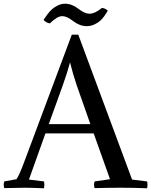

<svg xmlns="http://www.w3.org/2000/svg" viewBox="-34 -1012 815 1035"><path d="M122 -44 203 -34Q207 -19 203 3Q140 0 97 0Q73 0 -11 2Q-17 -16 -11 -34L55 -46Q71 -70 95 -135L353 -825H388L678 -44L759 -34Q763 -19 759 3Q696 0 618 0Q560 0 476 2Q470 -16 476 -34L559 -46L471 -293H211ZM344 -674H343Q331 -627 304 -551L229 -343H453L380 -551Q359 -612 344 -674ZM447 -938Q478 -938 515 -969Q531 -969 547 -955Q545 -952 542 -946Q539 -940 528.5 -925.5Q518 -911 506 -900Q494 -889 474.5 -880Q455 -871 434 -871Q396 -871 361 -898Q326 -925 302 -925Q274 -925 235 -886Q217 -888 201 -904Q203 -908 206.5 -913.5Q210 -919 221.5 -934.5Q233 -950 245.5 -961.5Q258 -973 277.5 -982.5Q297 -992 316 -992Q353 -992 388 -965Q423 -938 447 -938Z"/></svg>

Font: Adamina
Style: Regular
Weight: 400
Designer: Cyreal (www.cyreal.org)
Foundry: Alexei Vanyashin
Version: Version 1.013